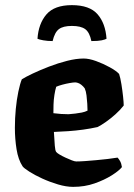

<svg xmlns="http://www.w3.org/2000/svg" viewBox="-20 -728 521 748"><path d="M265 0Q238 0 206 -9.5Q174 -19 144.5 -32.5Q115 -46 94 -59.5Q73 -73 68 -80Q51 -106 44.5 -146.5Q38 -187 38 -230Q38 -267 41.5 -303.5Q45 -340 51.5 -371Q58 -402 65 -419Q79 -428 107.5 -441.5Q136 -455 171 -468.5Q206 -482 241.5 -491Q277 -500 306 -500Q327 -500 354.5 -490Q382 -480 407.5 -466Q433 -452 444 -440Q449 -425 453 -400Q457 -375 459.5 -351.5Q462 -328 462 -317Q448 -299 429.5 -282.5Q411 -266 392.5 -253Q374 -240 360 -233Q333 -227 304 -223Q275 -219 246 -217Q217 -215 190 -214Q192 -180 193.5 -160.5Q195 -141 199 -136Q202 -132 212 -126Q222 -120 235 -114Q248 -108 259.5 -103.5Q271 -99 277 -99Q292 -99 312 -100.5Q332 -102 354.5 -104Q377 -106 398.5 -108.5Q420 -111 438 -114Q443 -109 448 -100Q453 -91 455 -77Q444 -63 415.5 -45Q387 -27 348.5 -13.5Q310 0 265 0ZM247 -283Q260 -284 273 -285.5Q286 -287 298.5 -289.5Q311 -292 321 -297Q321 -308 320 -324Q319 -340 317 -356.5Q315 -373 310 -384Q304 -392 297 -397.5Q290 -403 283.5 -405Q277 -407 273 -407Q266 -407 251.5 -404.5Q237 -402 222.5 -398Q208 -394 199 -390Q195 -377 192 -358Q189 -339 188.5 -320.5Q188 -302 188 -287Q203 -285 218 -284Q233 -283 247 -283ZM260 -708Q329 -708 360 -672.5Q391 -637 395 -577Q390 -574 376.5 -571Q363 -568 336 -568Q329 -602 312 -614.5Q295 -627 260 -627Q226 -627 209.5 -614.5Q193 -602 185 -568Q165 -568 148.5 -571Q132 -574 126 -577Q130 -636 161 -672Q192 -708 260 -708Z"/></svg>

Font: Texturina 12pt ExtraBold
Style: Regular
Weight: 800
Designer: Guillermo Torres Carreño
Foundry: Omnibus-Type
Version: Version 1.002